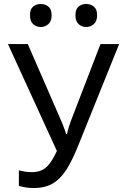

<svg xmlns="http://www.w3.org/2000/svg" viewBox="-20 -936 640 967"><path d="M149 11Q129 11 110 8Q91 5 75 0V-78Q91 -74 106 -71.5Q121 -69 141 -69Q175 -69 198.5 -83Q222 -97 242 -129.5Q262 -162 284 -216L281 -144L20 -714H120L289 -326Q294 -315 298 -304Q302 -293 306 -282.5Q310 -272 313 -261H317Q321 -278 325.5 -293Q330 -308 337 -327L486 -714H580L374 -203Q345 -130 315 -82.5Q285 -35 246 -12Q207 11 149 11ZM414 -800Q392 -800 376 -814.5Q360 -829 360 -859Q360 -890 376 -903Q392 -916 414 -916Q436 -916 452.5 -903Q469 -890 469 -859Q469 -829 452.5 -814.5Q436 -800 414 -800ZM185 -800Q163 -800 147 -814.5Q131 -829 131 -859Q131 -890 147 -903Q163 -916 185 -916Q207 -916 223.5 -903Q240 -890 240 -859Q240 -829 223.5 -814.5Q207 -800 185 -800Z"/></svg>

Font: Noto Sans Mono
Style: Regular
Weight: 400
Designer: Monotype Design Team
Foundry: Monotype Imaging Inc.
Version: Version 2.014